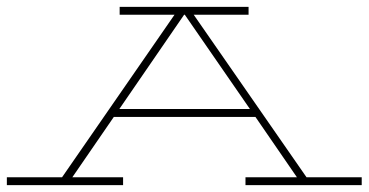

<svg xmlns="http://www.w3.org/2000/svg" viewBox="-25 -540 1075 560"><path d="M-5 0V-23H156L484 -497H324V-520H700V-497H540L869 -23H1030V0H691V-23H841L720 -199H307L186 -23H334V0ZM323 -222H704L514 -497H512Z"/></svg>

Font: Padyakke Expanded One
Style: Regular
Weight: 400
Designer: James Puckett
Foundry: Dunwich Type Founders
Version: Version 1.500; ttfautohint (v1.8.4.7-5d5b)